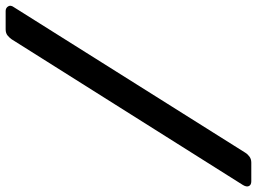

<svg xmlns="http://www.w3.org/2000/svg" viewBox="-187 -691 910 680"><g transform="rotate(90 268.0 -351.0)"><path d="M-33 84Q-44 84 -49.5 75Q-55 66 -46 54L469 -765Q473 -772 482 -779Q491 -786 504 -786H570Q583 -786 587 -777.5Q591 -769 583 -756L67 63Q63 69 54.5 76.5Q46 84 32 84Z"/></g></svg>

Font: Rubik Light Medium
Style: Italic
Weight: 500
Italic angle: -12°
Version: Version 2.104